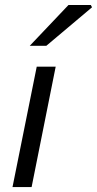

<svg xmlns="http://www.w3.org/2000/svg" viewBox="-20 -755 392 775"><path d="M30.5 0 128.3 -486H204.8L107.6 0ZM100 -570 256.3 -734.7H346.6L351.5 -725.6L166.8 -570Z"/></svg>

Font: Source Sans 3 VF
Style: Italic
Weight: 200
Italic angle: -11°
Designer: Paul D. Hunt
Foundry: Adobe Systems Incorporated
Version: Version 3.042;hotconv 1.0.118;makeotfexe 2.5.65603